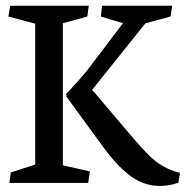

<svg xmlns="http://www.w3.org/2000/svg" viewBox="-20 -627 637 658"><path d="M8.8 -570.3 15.1 -607.4H284.2L279.3 -570.3L195.3 -547.4V-60.5L288.1 -39.6L282.2 0H12.2L17.1 -36.1L100.6 -63V-545.9ZM207 -305.7Q218.8 -317.4 244.9 -346.4Q271 -375.5 281.7 -389.6L401.4 -547.4L325.7 -570.3L329.6 -607.4H570.3L564.5 -570.3L478.5 -547.4L295.9 -319.3L407.2 -188Q435.1 -155.3 448.2 -140.1Q461.4 -125 480.7 -104.7Q500 -84.5 512.9 -74.5Q525.9 -64.5 543 -55.2Q560.1 -45.9 578.1 -40L596.7 -34.7L591.3 -1Q560.1 10.3 527.3 10.3Q498 10.3 470.7 0Q443.4 -10.3 418.9 -30.3Q394.5 -50.3 374 -73Q353.5 -95.7 330.6 -127.4L208 -295.4Z"/></svg>

Font: Neuton
Style: Regular
Weight: 400
Designer: Brian M Zick
Version: Version 1.3